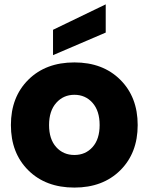

<svg xmlns="http://www.w3.org/2000/svg" viewBox="-20 -850 679 877"><path d="M319.8 6.8Q189 6.8 109.4 -72Q29.8 -150.9 29.8 -278.8Q29.8 -406.7 109.4 -485.8Q189 -564.9 319.8 -564.9Q449.7 -564.9 529.3 -485.8Q608.9 -406.7 608.9 -278.8Q608.9 -150.9 529.3 -72Q449.7 6.8 319.8 6.8ZM435.1 -278.8Q435.1 -343.8 402.6 -380.4Q370.1 -417 319.8 -417Q269.5 -417 236.8 -380.1Q204.1 -343.3 204.1 -278.8Q204.1 -214.4 236.6 -178.2Q269 -142.1 319.8 -142.1Q370.6 -142.1 402.8 -178.2Q435.1 -214.4 435.1 -278.8ZM222.2 -598.1V-713.9L462.9 -830.1V-701.2Z"/></svg>

Font: Biathlonist
Style: Bold
Weight: 700
Designer: Go4gold
Foundry: Go4gold
Version: Version 3.010;FEAKit 1.0